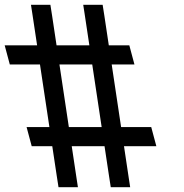

<svg xmlns="http://www.w3.org/2000/svg" viewBox="-116 -760 769 801"><path d="M350 -491H404.9H444.9L423.5 -571H383.5H337.9L319.3 -695L312.2 -740H231.2L236.6 -705L256.8 -571H119.9L101.3 -695L94.2 -740H13.2L18.6 -705L38.8 -571H-56.5H-96.5L-75.1 -491H-35.1H50.8L90.1 -230H34.9H-5.1L16.3 -150H56.3H102.1L121.1 -24L128.1 21H209.1L203.7 -14L183.3 -150H320.1L339.1 -24L346.1 21H427.1L421.7 -14L401.3 -150H496.3H536.3L514.9 -230H474.9H389.2ZM268.8 -491 308.1 -230H171.2L132 -491Z"/></svg>

Font: Nordica Advanced
Style: RegularLObl
Weight: 300
Version: Version 1.07